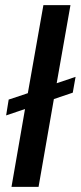

<svg xmlns="http://www.w3.org/2000/svg" viewBox="-20 -732 316 752"><path d="M131 0H25L78 -305L4 -280L14 -342L89 -367L150 -712H256L202 -406L276 -431L265 -369L191 -344Z"/></svg>

Font: Creato Display Medium
Style: Italic
Weight: 500
Italic angle: -10°
Version: Version 1.000